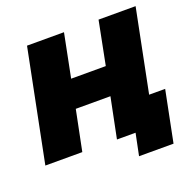

<svg xmlns="http://www.w3.org/2000/svg" viewBox="-143 -846 1140 1130"><g transform="rotate(-20 427.0 -281.5)"><path d="M682 0H450.5L501.5 -252.5H284.5L233.5 0H2L142 -700H373.5L319.5 -428.5H536.5L590 -700H822ZM539 137 567 0H461L499 -183H819L755 137Z"/></g></svg>

Font: Argentum Sans Black
Style: Italic
Weight: 900
Italic angle: -11°
Designer: Julieta Ulanovsky (font), Cristiano Sobral (main changes and remaster)
Foundry: Julieta Ulanovsky (font), Cristiano Sobral (main changes and remaster)
Version: Version 2.007;June 15, 2022;FontCreator 14.0.0.2814 64-bit; 